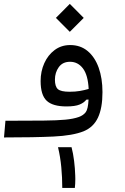

<svg xmlns="http://www.w3.org/2000/svg" viewBox="-28 -692 634 970"><path d="M-7.8 2.4 -0.5 -82Q3.4 -82 7.8 -82Q11.7 -82 15.6 -82Q124 -82 192.4 -82.8Q260.7 -83.5 302 -87.4Q343.3 -91.3 370.6 -101.1Q393.1 -109.4 405 -125Q417 -140.6 419.4 -189L408.2 -188.5Q397 -173.3 374 -163.8Q351.1 -154.3 307.6 -154.3Q238.3 -154.3 207.8 -183.1Q177.2 -211.9 177.2 -282.7Q177.2 -331.5 195.8 -372.8Q214.4 -414.1 248 -439.2Q281.7 -464.4 326.7 -464.4Q378.4 -464.4 414.8 -434.1Q451.2 -403.8 470.5 -350.1Q489.7 -296.4 489.7 -226.6Q489.7 -146.5 467 -97.9Q444.3 -49.3 394.5 -28.8Q339.4 -6.8 242.2 -2.2Q145 2.4 -7.8 2.4ZM419.9 -242.7Q416.5 -312.5 391.1 -346.2Q365.7 -379.9 325.7 -379.9Q288.6 -379.9 269 -352.8Q249.5 -325.7 249.5 -289.6Q249.5 -254.9 264.4 -241.7Q279.3 -228.5 323.7 -228.5Q352.5 -228.5 375.2 -232.4Q397.9 -236.3 419.9 -242.7ZM324.7 -531.2 254.4 -601.6 324.7 -672.4 395 -601.6ZM286.6 257.3Q286.6 205.1 281.7 153.1Q276.9 101.1 265.1 51.8H333.5Q341.8 83.5 346.4 121.3Q351.1 159.2 352.1 194.8Q352.5 203.6 352.5 212.4Q352.5 237.3 350.1 257.3Z"/></svg>

Font: CaskaydiaMono NF SemiLight
Style: Regular
Weight: 350
Designer: Aaron Bell
Foundry: Saja Typeworks
Version: Version 2111.001; ttfautohint (v1.8.4);Nerd Fonts 3.1.1